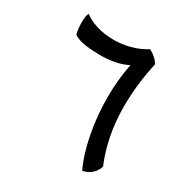

<svg xmlns="http://www.w3.org/2000/svg" viewBox="-133 -635 709 744"><g transform="rotate(30 222.0 -263.0)"><path d="M335.4 6.3Q308.1 -50.3 293 -129.2Q277.8 -208 277.8 -290Q277.8 -329.6 281.5 -367.4Q285.2 -405.3 292.5 -441.9Q267.6 -428.7 236.3 -422.6Q205.1 -416.5 173.8 -416.5Q137.2 -416.5 104.7 -420.9Q72.3 -425.3 52.2 -439Q45.9 -459 45.9 -492.7Q45.9 -522 53.2 -533.2Q75.2 -515.6 110.4 -504.9Q145.5 -494.1 186 -494.1Q221.7 -494.1 258.3 -503.4Q294.9 -512.7 327.1 -533.2Q339.4 -528.3 352.8 -516.6Q366.2 -504.9 373.5 -492.2Q361.8 -439.9 356.2 -389.9Q350.6 -339.8 350.6 -293.5Q350.6 -222.7 363 -160.9Q375.5 -99.1 397 -48.8Q393.6 -32.2 377.7 -15.6Q361.8 1 335.4 6.3Z"/></g></svg>

Font: Harmattan Medium
Style: Regular
Weight: 500
Designer: George W. Nuss III and SIL International
Foundry: SIL International
Version: Version 4.000